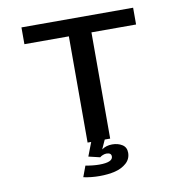

<svg xmlns="http://www.w3.org/2000/svg" viewBox="-95 -790 1039 1076"><g transform="rotate(-10 425.0 -252.0)"><path d="M406.5 93.5 341.5 78 371.5 0H351V-604.5H98V-700H733.5V-604.5H479.5V0H448.5L425 52Q450 34 484 34Q517.5 34 541.2 49Q565 64 565 95Q565 130.5 538.8 154Q512.5 177.5 473.5 187Q434.5 196.5 385 196.5Q337.5 196.5 293.5 187L316.5 125Q359.5 133 395 133Q471.5 133 471.5 100Q471.5 79 444 79Q434.5 79 423.2 83.5Q412 88 406.5 93.5Z"/></g></svg>

Font: League Mono Wide Medium
Style: Regular
Weight: 500
Width: 8
Designer: Tyler Finck
Foundry: The League of Moveable Type / Tyler Finck
Version: Version 2.210